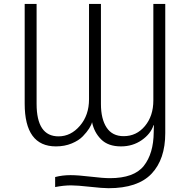

<svg xmlns="http://www.w3.org/2000/svg" viewBox="-20 -738 979 991"><path d="M107.4 -203.1V-717.8H168.9V-202.1Q168.9 -34.2 282.2 -34.2Q345.7 -34.2 392.6 -88.9Q439.5 -143.6 439.5 -225.6V-717.8H501V-201.2Q501 -124 530.3 -79.6Q559.6 -35.2 618.2 -35.2Q684.6 -35.2 728 -87.4Q771.5 -139.6 771.5 -219.7V-717.8H833V-50.8Q833 84 762.2 158.7Q691.4 233.4 540 233.4Q509.8 233.4 444.3 226.1Q378.9 218.8 346.7 218.8Q308.6 218.8 264.6 227.5V175.8Q301.8 166 343.8 166Q382.8 166 447.8 173.8Q512.7 181.6 546.9 181.6Q671.9 181.6 722.2 118.2Q772.5 54.7 773.4 -55.7L774.4 -91.8H772.5Q757.8 -46.9 711.4 -14.6Q665 17.6 604.5 17.6Q538.1 17.6 502 -18.6Q465.8 -54.7 455.1 -107.4Q452.1 -93.8 440.4 -75.2Q428.7 -56.6 407.7 -34.7Q386.7 -12.7 350.1 2.4Q313.5 17.6 268.6 17.6Q107.4 17.6 107.4 -203.1Z"/></svg>

Font: Gothic A1 Light
Style: Regular
Weight: 300
Version: Version 2.50